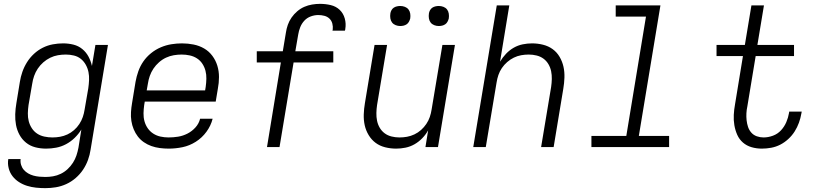

<svg xmlns="http://www.w3.org/2000/svg" viewBox="-20 -763 4240 996"><path d="M215 213Q191 213 167 210.5Q143 208 120.5 201Q98 194 78.5 181.5Q59 169 45 151Q31 133 25 109.5Q19 86 23 62H87Q85 78 89.5 92.5Q94 107 103.5 118Q113 129 126 136.5Q139 144 153.5 148Q168 152 184 153.5Q200 155 215 155Q235 155 255.5 151.5Q276 148 295.5 138.5Q315 129 331 114Q347 99 358.5 81Q370 63 376.5 43.5Q383 24 387 3L402 -91Q388 -68 367.5 -48Q347 -28 322.5 -15Q298 -2 271.5 3Q245 8 219 8Q190 8 163 1Q136 -6 115 -23Q94 -40 81 -64Q68 -88 63 -115Q58 -142 59 -170.5Q60 -199 65 -228L83 -338Q87 -364 96 -390Q105 -416 120 -440Q135 -464 156 -483.5Q177 -503 202 -515.5Q227 -528 254 -533Q281 -538 307 -538Q335 -538 361 -531.5Q387 -525 407 -508.5Q427 -492 439 -469.5Q451 -447 457 -421L475 -530H540L450 13Q446 40 436.5 66.5Q427 93 411 117Q395 141 372.5 160.5Q350 180 323.5 192Q297 204 269.5 208.5Q242 213 215 213ZM252 -50Q252 -50 252 -50Q252 -50 252 -50Q272 -50 291.5 -53.5Q311 -57 329.5 -65.5Q348 -74 364 -88Q380 -102 391.5 -119.5Q403 -137 409.5 -156Q416 -175 419 -195L438 -305Q441 -326 442 -347.5Q443 -369 439 -389Q435 -409 425 -427Q415 -445 399.5 -457.5Q384 -470 363.5 -475Q343 -480 322 -480Q301 -480 280.5 -476.5Q260 -473 240.5 -463.5Q221 -454 204.5 -439.5Q188 -425 176 -407Q164 -389 157 -369Q150 -349 147 -328L128 -218Q125 -197 124.5 -175.5Q124 -154 129 -134.5Q134 -115 145 -98Q156 -81 172.5 -70Q189 -59 210 -54.5Q231 -50 252 -50Z M855 8Q832 8 809 5Q786 2 765 -5.5Q744 -13 726 -25.5Q708 -38 695 -55Q682 -72 673.5 -92.5Q665 -113 661.5 -135.5Q658 -158 659.5 -181.5Q661 -205 665 -228L683 -338Q688 -366 697.5 -393Q707 -420 723.5 -444Q740 -468 763.5 -487Q787 -506 814 -517.5Q841 -529 869 -533.5Q897 -538 924 -538Q955 -538 984.5 -532Q1014 -526 1039 -511.5Q1064 -497 1081.5 -473.5Q1099 -450 1107.5 -422Q1116 -394 1116 -363.5Q1116 -333 1110 -302L1099 -236H731L728 -218Q725 -197 724.5 -175.5Q724 -154 729.5 -134Q735 -114 746.5 -97.5Q758 -81 775 -70Q792 -59 812.5 -54.5Q833 -50 855 -50Q879 -50 904 -54Q929 -58 952.5 -70Q976 -82 994 -102Q1012 -122 1018 -147H1083Q1074 -111 1051 -79.5Q1028 -48 995.5 -27.5Q963 -7 927 0.5Q891 8 855 8ZM741 -294H1044L1047 -312Q1050 -333 1050.5 -354.5Q1051 -376 1046 -395.5Q1041 -415 1030 -432Q1019 -449 1002 -460Q985 -471 964.5 -475.5Q944 -480 923 -480Q902 -480 881.5 -476.5Q861 -473 841.5 -464Q822 -455 805 -440Q788 -425 776 -407Q764 -389 757 -369Q750 -349 747 -328Z M1365 0 1437 -439H1312V-497H1447L1463 -593Q1466 -614 1473 -634Q1480 -654 1492.5 -672Q1505 -690 1522 -704.5Q1539 -719 1558.5 -727.5Q1578 -736 1599 -739.5Q1620 -743 1640 -743Q1669 -743 1696 -736.5Q1723 -730 1742 -712Q1761 -694 1768.5 -667Q1776 -640 1771 -612Q1771 -610 1770.5 -608Q1770 -606 1769 -604H1705Q1705 -605 1705 -606Q1705 -607 1706 -609Q1708 -625 1704 -640.5Q1700 -656 1689 -666.5Q1678 -677 1662.5 -681Q1647 -685 1631 -685Q1612 -685 1592.5 -678Q1573 -671 1559 -656Q1545 -641 1537.5 -622Q1530 -603 1527 -584L1512 -497H1709V-439H1503L1430 0Z M2035 8Q2006 8 1978 1Q1950 -6 1928.5 -22Q1907 -38 1892.5 -62Q1878 -86 1872 -113Q1866 -140 1867 -169.5Q1868 -199 1873 -228L1923 -530H1988L1936 -218Q1933 -198 1932.5 -177Q1932 -156 1936 -136.5Q1940 -117 1950 -100Q1960 -83 1975.5 -71.5Q1991 -60 2011 -55Q2031 -50 2052 -50Q2052 -50 2052.5 -50Q2053 -50 2053 -50Q2072 -50 2091.5 -53.5Q2111 -57 2130 -66Q2149 -75 2164.5 -89Q2180 -103 2191.5 -120Q2203 -137 2209.5 -156Q2216 -175 2219 -195L2275 -530H2340L2252 0H2187L2201 -87Q2189 -65 2170.5 -46Q2152 -27 2130 -14.5Q2108 -2 2083.5 3Q2059 8 2035 8ZM2256 -628Q2244 -628 2232.5 -632.5Q2221 -637 2214 -646Q2207 -655 2205 -667.5Q2203 -680 2205 -693Q2206 -701 2210.5 -709.5Q2215 -718 2222.5 -723Q2230 -728 2239 -730Q2248 -732 2256 -732Q2269 -732 2280.5 -727.5Q2292 -723 2299 -714Q2306 -705 2308 -692.5Q2310 -680 2308 -667Q2306 -659 2301.5 -650.5Q2297 -642 2289.5 -637Q2282 -632 2273.5 -630Q2265 -628 2256 -628ZM2056 -628Q2044 -628 2032.5 -632.5Q2021 -637 2014 -646Q2007 -655 2005 -667.5Q2003 -680 2005 -693Q2006 -701 2010.5 -709.5Q2015 -718 2022.5 -723Q2030 -728 2039 -730Q2048 -732 2056 -732Q2069 -732 2080.5 -727.5Q2092 -723 2099 -714Q2106 -705 2108 -692.5Q2110 -680 2108 -667Q2106 -659 2101.5 -650.5Q2097 -642 2089.5 -637Q2082 -632 2073.5 -630Q2065 -628 2056 -628Z M2435 0 2557 -735H2622L2574 -443Q2587 -465 2605 -484Q2623 -503 2645 -515.5Q2667 -528 2691.5 -533Q2716 -538 2740 -538Q2769 -538 2797 -531Q2825 -524 2847 -508Q2869 -492 2883 -468Q2897 -444 2903 -417Q2909 -390 2908 -360.5Q2907 -331 2902 -302L2852 0H2787L2839 -312Q2842 -332 2842.5 -353Q2843 -374 2839 -393.5Q2835 -413 2825 -430Q2815 -447 2799.5 -458.5Q2784 -470 2764 -475Q2744 -480 2723 -480Q2723 -480 2723 -480Q2723 -480 2723 -480Q2703 -480 2683.5 -476.5Q2664 -473 2645.5 -464Q2627 -455 2611 -441Q2595 -427 2583.5 -410Q2572 -393 2565.5 -374Q2559 -355 2556 -335L2500 0Z M3048 0V-58H3229L3331 -677H3174V-735H3406L3294 -58H3451V0Z M3932 8Q3904 8 3878.5 0.5Q3853 -7 3834 -23.5Q3815 -40 3804.5 -63.5Q3794 -87 3789.5 -113.5Q3785 -140 3786.5 -167.5Q3788 -195 3793 -222L3834 -472H3697V-530H3844L3878 -735H3943L3909 -530H4099V-472H3900L3857 -212Q3853 -194 3852 -175.5Q3851 -157 3853 -139Q3855 -121 3860.5 -104.5Q3866 -88 3877.5 -75Q3889 -62 3906 -56Q3923 -50 3941 -50Q3965 -50 3989.5 -59Q4014 -68 4031.5 -87Q4049 -106 4059 -129.5Q4069 -153 4073 -177Q4073 -179 4073.5 -180.5Q4074 -182 4074 -184H4139Q4138 -181 4138 -179Q4138 -177 4137 -174Q4133 -150 4124.5 -126.5Q4116 -103 4102.5 -81.5Q4089 -60 4069.5 -42Q4050 -24 4027.5 -12.5Q4005 -1 3980.5 3.5Q3956 8 3932 8Z"/></svg>

Font: Iosevka Curly LtExObl
Style: Regular
Weight: 300
Width: 7
Italic angle: -9°
Monospace: yes
Designer: Belleve Invis
Foundry: Belleve Invis
Version: Version 11.1.0; ttfautohint (v1.8.3)